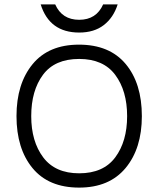

<svg xmlns="http://www.w3.org/2000/svg" viewBox="-20 -843 720 873"><path d="M340 -575Q229 -575 175.5 -503Q122 -431 122 -315Q122 -200 176.5 -127.5Q231 -55 340 -55Q450 -55 504 -127.5Q558 -200 558 -315Q558 -430 504 -502.5Q450 -575 340 -575ZM625 -315Q625 -168 551 -79Q477 10 340 10Q201 10 128 -78.5Q55 -167 55 -315Q55 -462 128 -551Q201 -640 339 -640Q478 -640 551.5 -552Q625 -464 625 -315ZM449 -823H515Q496 -763 452 -729Q408 -695 340 -695Q205 -695 165 -823H231Q262 -753 340 -753Q418 -753 449 -823Z"/></svg>

Font: Sinkin Sans 300 Light
Style: Regular
Weight: 300
Designer: Keith Bates
Foundry: K-Type
Version: Sinkin Sans (version 1.0)  by Keith Bates   •   © 2014   www